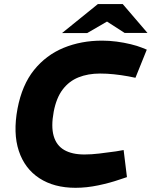

<svg xmlns="http://www.w3.org/2000/svg" viewBox="-20 -908 741 938"><path d="M349 9.5Q244.1 9.5 172.4 -37.3Q100.6 -84 71.9 -170.8Q43.1 -257.5 65.6 -377.5Q87.6 -493 146.3 -566Q205.1 -639 290.8 -674.3Q376.5 -709.5 478.9 -709.5Q513.4 -709.5 549.6 -704.8Q585.9 -700 618.6 -692Q651.4 -684 673.5 -675L697.1 -665.4L641.7 -528L606.5 -535.1Q570.5 -541.6 536.5 -545.1Q502.5 -548.7 468.5 -548.7Q409.9 -548.7 363.5 -530.1Q317.1 -511.5 286.3 -470.8Q255.4 -430.2 242.4 -362.5Q228.9 -290.3 242.2 -243.9Q255.5 -197.5 293.6 -175.4Q331.7 -153.3 392.3 -153.3Q426.4 -153.3 464.9 -157.9Q503.5 -162.4 546.5 -168.5L584 -175L600.2 -42.7L563.7 -30.6Q517.5 -14.5 460.3 -2.5Q403 9.5 349 9.5ZM283.1 -746.5 458 -888H579.7L529.4 -818.1L406.1 -746.5ZM589.1 -747 478.8 -818.1 458 -888H579.7L700.6 -747Z"/></svg>

Font: REM Medium
Style: Italic
Weight: 500
Italic angle: -11°
Designer: Octavio Pardo
Foundry: Ashler Design
Version: Version 1.005;gftools[0.9.28]